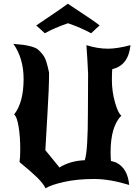

<svg xmlns="http://www.w3.org/2000/svg" viewBox="-20 -965 749 1033"><path d="M582 -535Q582 -472 599 -413Q616 -354 633 -343Q575 -285 575 -145Q575 -119 577 -99Q590 -96 606 -90Q667 -59 675 30Q570 -2 487 -2Q396 -2 326 13.5Q256 29 225 48Q212 21 179 -11Q146 -43 85 -93Q89 -117 89 -160Q89 -230 80 -284Q71 -338 56 -349Q107 -414 107 -540Q107 -651 52 -729Q88 -726 107 -723.5Q126 -721 149.5 -714.5Q173 -708 184.5 -698.5Q196 -689 209 -672.5Q222 -656 229.5 -632Q237 -608 244 -574Q244 -491 235 -347.5Q226 -204 224 -157L300 -64Q358 -100 436 -103Q453 -150 453 -364Q453 -492 454 -567Q451 -639 445 -722Q505 -703 561 -703Q610 -703 682 -722Q671 -613 584 -593Q582 -573 582 -535ZM516 -828Q507 -821 500.5 -814.5Q494 -808 486 -800.5Q478 -793 470 -786Q418 -815 346 -840Q275 -816 221 -786Q212 -794 199 -806.5Q186 -819 175 -828Q192 -840 252.5 -880.5Q313 -921 345 -945Q493 -848 516 -828Z"/></svg>

Font: NewRocker
Style: Regular
Weight: 400
Designer: Pablo Impallari, Brenda Gallo, Rodrigo Fuenzalida
Foundry: Pablo Impallari, Brenda Gallo, Rodrigo Fuenzalida
Version: Version 1.000